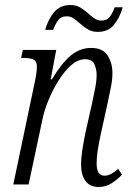

<svg xmlns="http://www.w3.org/2000/svg" viewBox="-20 -735 524 765"><path d="M372 10Q339 10 321 -13.5Q303 -37 303 -79Q303 -104 307.5 -134.5Q312 -165 321 -209L346 -320Q350 -340 357.5 -375.5Q365 -411 365 -437Q365 -458 356.5 -478.5Q348 -499 319 -499Q291 -499 264 -475.5Q237 -452 213.5 -414.5Q190 -377 173 -335.5Q156 -294 149 -259L94 0H33L120 -415Q123 -429 125 -444.5Q127 -460 127 -470Q127 -491 114 -497.5Q101 -504 74 -504H64L71 -536H204L182 -419H187Q225 -483 261.5 -513.5Q298 -544 343 -544Q390 -544 409 -513.5Q428 -483 428 -444Q428 -417 421.5 -386Q415 -355 410 -330L381 -198Q374 -166 369.5 -137Q365 -108 365 -84Q365 -35 396 -35Q410 -35 423.5 -42.5Q437 -50 451 -62L466 -39Q448 -20 425 -5Q402 10 372 10ZM370 -608Q347 -608 331 -617.5Q315 -627 301.5 -639Q288 -651 275 -660.5Q262 -670 247 -670Q222 -670 211 -654Q200 -638 192 -616H160Q172 -659 196 -687Q220 -715 260 -715Q283 -715 299 -705.5Q315 -696 328.5 -684Q342 -672 355 -662.5Q368 -653 384 -653Q407 -653 418.5 -669.5Q430 -686 437 -706H469Q457 -664 434 -636Q411 -608 370 -608Z"/></svg>

Font: Noto Serif Condensed Light
Style: Italic
Weight: 300
Width: 3
Italic angle: -12°
Designer: Monotype Design Team
Foundry: Monotype Imaging Inc.
Version: Version 2.014; ttfautohint (v1.8.4.7-5d5b)